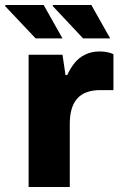

<svg xmlns="http://www.w3.org/2000/svg" viewBox="-52 -745 479 765"><path d="M62 0V-527H197L209 -446H216Q228 -473 245.5 -494.5Q263 -516 288.5 -528Q314 -540 345 -540Q363 -540 378 -536.5Q393 -533 400 -529V-386H348Q317 -386 293.5 -377.5Q270 -369 255 -351.5Q240 -334 233 -309Q226 -284 226 -251V0ZM279 -592 158 -721 159 -725H312L387 -592ZM90 -592 -32 -721 -30 -725H122L197 -592Z"/></svg>

Font: Archivo SemiBold ExtraBold
Style: Regular
Weight: 800
Version: Version 2.001